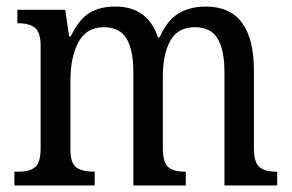

<svg xmlns="http://www.w3.org/2000/svg" viewBox="-20 -566 890 586"><path d="M24 -42H37Q71 -42 87.5 -56Q104 -70 104 -114V-426Q104 -467 87 -481Q70 -495 36 -495H33V-536H179L191 -455H196Q220 -506 252 -526Q284 -546 332 -546Q431 -546 462 -452H467Q490 -504 525 -525Q560 -546 608 -546Q755 -546 755 -350V-114Q755 -70 772 -56Q789 -42 823 -42H826V0H665V-346Q665 -414 644 -448.5Q623 -483 575 -483Q523 -483 500 -442Q477 -401 477 -334V-114Q477 -70 493.5 -56Q510 -42 544 -42H547V0H387V-346Q387 -414 366 -448.5Q345 -483 297 -483Q244 -483 219.5 -437.5Q195 -392 195 -321V-109Q195 -68 213 -55Q231 -42 267 -42H269V0H24Z"/></svg>

Font: Noto Serif Narrow
Style: Regular
Weight: 400
Width: 4
Designer: Monotype Design Team
Foundry: Monotype Imaging Inc.
Version: Version 1.001